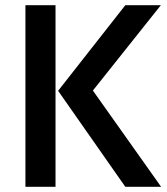

<svg xmlns="http://www.w3.org/2000/svg" viewBox="-20 -720 645 740"><path d="M78 -700H194V0H78ZM204 -370 463 -700H600L338 -371L601 0H463Z"/></svg>

Font: Cabin SemiBold
Style: Regular
Weight: 600
Designer: Pablo Impallari
Foundry: Pablo Impallari. http://www.impallari.com Igino Marini. http://www.ikern.com
Version: Version 2.200